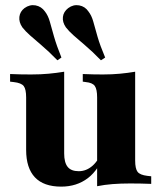

<svg xmlns="http://www.w3.org/2000/svg" viewBox="-20 -702 616 733"><path d="M225 -419.4V-209.7H79.8V-329.8Q79.8 -361.3 70.6 -373.4Q61.3 -385.5 32.3 -388.7L18.5 -390.3V-419.4Q40.3 -418.5 58.1 -418.1Q75.8 -417.7 98.4 -417.7Q135.5 -417.7 165.7 -420.6Q196 -423.4 225 -428.2ZM225 -209.7V-116.1Q225 -81.5 238.3 -64.9Q251.6 -48.4 280.6 -48.4Q309.7 -48.4 333.5 -69.4Q357.3 -90.3 375.8 -137.1L385.5 -128.2Q358.1 -54 315.3 -21.8Q272.6 10.5 213.7 10.5Q146.8 10.5 113.3 -25Q79.8 -60.5 79.8 -129.8V-209.7ZM350.8 0V-209.7H496V-89.5Q496 -58.1 505.2 -46Q514.5 -33.9 542.7 -30.6L557.3 -29V0Q535.5 -0.8 517.7 -1.2Q500 -1.6 477.4 -1.6Q440.3 -1.6 409.7 0.8Q379 3.2 350.8 8.9ZM496 -419.4V-209.7H350.8V-329.8Q350.8 -361.3 341.9 -373.8Q333.1 -386.3 307.3 -388.7L296 -390.3V-419.4Q317.7 -418.5 335.1 -418.1Q352.4 -417.7 372.6 -417.7Q408.1 -417.7 437.9 -420.6Q467.7 -423.4 496 -428.2ZM199.2 -471.8Q165.3 -506.5 139.1 -528.6Q112.9 -550.8 94.8 -566.9Q76.6 -583.1 65.3 -597.6Q51.6 -617.7 54 -637.9Q56.5 -658.1 73.4 -671Q93.5 -685.5 115.7 -681.5Q137.9 -677.4 151.6 -658.1Q163.7 -642.7 170.2 -619.4Q176.6 -596 186.3 -562.1Q196 -528.2 214.5 -482.3ZM365.3 -471.8Q331.5 -506.5 305.2 -528.6Q279 -550.8 260.9 -566.9Q242.7 -583.1 231.5 -597.6Q217.7 -617.7 220.2 -637.5Q222.6 -657.3 240.3 -671Q259.7 -685.5 282.3 -681.5Q304.8 -677.4 317.7 -658.1Q329.8 -642.7 336.3 -619Q342.7 -595.2 352.4 -561.7Q362.1 -528.2 381.5 -482.3Z"/></svg>

Font: Playfair 5pt SemiExpanded Light Black
Style: Regular
Weight: 900
Version: Version 2.203